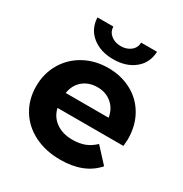

<svg xmlns="http://www.w3.org/2000/svg" viewBox="-175 -885 981 1027"><g transform="rotate(30 315.5 -371.5)"><path d="M596 -225H189Q200 -175 241 -146Q282 -117 343 -117Q385 -117 417.5 -129.5Q450 -142 478 -169L561 -79Q485 8 339 8Q248 8 178 -27.5Q108 -63 70 -126Q32 -189 32 -269Q32 -348 69.5 -411.5Q107 -475 172.5 -510.5Q238 -546 319 -546Q398 -546 462 -512Q526 -478 562.5 -414.5Q599 -351 599 -267Q599 -264 596 -225ZM187 -316H452Q444 -367 408 -397.5Q372 -428 320 -428Q267 -428 231 -398Q195 -368 187 -316ZM132 -751H230Q231 -719 255.5 -699.5Q280 -680 316 -680Q352 -680 376.5 -699.5Q401 -719 402 -751H500Q497 -681 446 -640Q395 -599 316 -599Q237 -599 186 -640Q135 -681 132 -751Z"/></g></svg>

Font: mBank
Style: Bold
Weight: 700
Designer: Julieta Ulanovsky
Foundry: Julieta Ulanovsky
Version: Version 7.200